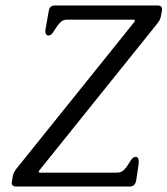

<svg xmlns="http://www.w3.org/2000/svg" viewBox="-20 -684 614 704"><path d="M479 -20Q474 0 455 0H40Q19 0 24 -20L27 -39Q29 -49 35 -58Q41 -67 48 -75L473 -604Q474 -605 474 -608Q475 -612 469 -612H227Q212 -612 202.5 -603Q193 -594 186 -583Q179 -572 173 -563Q167 -554 158 -554Q142 -554 148 -583L159 -645Q162 -664 182 -664H557Q577 -664 574 -645L570 -625Q568 -614 562 -605Q556 -596 549 -588L124 -59Q122 -54 121.5 -53Q121 -52 122 -54Q120 -51 128 -51H409Q424 -51 433.5 -60Q443 -69 449.5 -80Q456 -91 462.5 -100Q469 -109 479 -109Q484 -109 487 -101.5Q490 -94 488 -80Z"/></svg>

Font: Jura
Style: Italic
Weight: 400
Designer: Ed Merritt
Foundry: Ten by Twenty
Version: Version 1.007